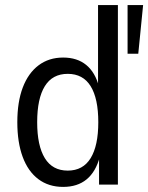

<svg xmlns="http://www.w3.org/2000/svg" viewBox="-20 -725 582 754"><path d="M228 9Q171 9 130.5 -21.5Q90 -52 69 -109Q48 -166 48 -245Q48 -325 69.5 -381.5Q91 -438 131.5 -468.5Q172 -499 228 -499Q283 -499 318.5 -470Q354 -441 369 -384H365V-705H443V0H369V-109H372Q356 -50 320 -20.5Q284 9 228 9ZM246 -55Q306 -55 336 -104Q366 -153 366 -245Q366 -338 336 -386.5Q306 -435 246 -435Q186 -435 156 -386.5Q126 -338 126 -245Q126 -153 156 -104Q186 -55 246 -55ZM481 -514V-705H542L523 -514Z"/></svg>

Font: Nunito Sans 10pt Condensed
Style: Regular
Weight: 400
Width: 3
Designer: Vernon Adams
Foundry: Vernon Adams
Version: Version 3.101;gftools[0.9.27]